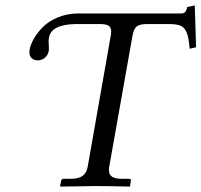

<svg xmlns="http://www.w3.org/2000/svg" viewBox="-20 -689 745 710"><path d="M160.2 -500Q157.2 -484.9 145.8 -475.3Q134.3 -465.8 119.1 -465.8Q106.9 -465.8 97.9 -473.1Q88.9 -480.5 88.9 -496.1Q88.9 -502.9 89.8 -506.8Q93.3 -524.9 105.2 -545.9Q117.2 -566.9 137.7 -588.1Q158.2 -609.4 191.7 -623.8Q225.1 -638.2 265.1 -639.2H651.9Q661.6 -639.2 666.7 -647.5Q671.9 -655.8 671.9 -663.1L700.2 -668.9L705.1 -514.2L681.2 -508.8Q678.2 -549.3 670.4 -568.4Q662.6 -587.4 648.2 -593.8Q633.8 -600.1 604 -600.1H524.9Q497.6 -600.1 486.1 -591.6Q474.6 -583 470.2 -558.1L383.8 -71.8Q382.8 -66.9 382.8 -60.1Q382.8 -43.5 394.3 -35.6Q405.8 -27.8 431.2 -27.8H458Q465.3 -27.8 463.9 -20L460.9 -1L459 1Q372.1 -1 333 -1L204.1 1L202.1 -1L206.1 -20Q207.5 -27.8 214.8 -27.8H241.2Q271 -27.8 285.6 -38.8Q300.3 -49.8 304.2 -71.8L390.1 -560.1Q391.1 -564.9 391.1 -573.2Q391.1 -587.9 381.3 -594Q371.6 -600.1 349.1 -600.1H257.8Q168.9 -597.7 161.1 -549.8Q158.7 -538.1 160.2 -524.9Q161.6 -513.2 160.2 -500Z"/></svg>

Font: Common Serif News
Style: Italic
Weight: 450
Italic angle: -12°
Designer: Philipp H. Poll, Khaled Hosny
Foundry: Stefan Peev, Context Ltd.
Version: Version 1.026